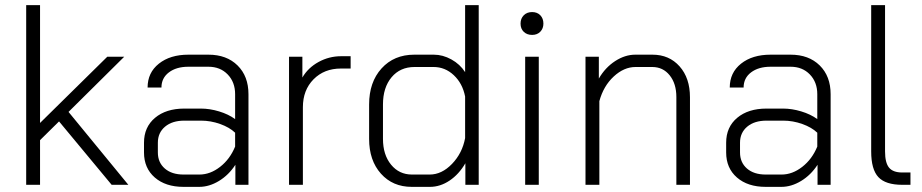

<svg xmlns="http://www.w3.org/2000/svg" viewBox="-20 -720 3593 748"><path d="M415 0 210 -247 136 -174V0H82V-700H136V-241L398 -499H464L247 -284L480 0Z M541 -126V-164Q541 -225 584 -261Q627 -297 698 -297H763Q797 -297 833.5 -286Q870 -275 896 -256V-353Q896 -400 867 -430Q838 -460 792 -460H714Q667 -460 638 -438Q609 -416 609 -379H555Q555 -437 599 -472Q643 -507 714 -507H792Q863 -507 905.5 -465Q948 -423 948 -353V0H897V-78Q871 -38 833 -15Q795 8 756 8H695Q625 8 583 -28.5Q541 -65 541 -126ZM757 -40Q799 -40 837.5 -70Q876 -100 896 -149V-203Q874 -224 837.5 -237Q801 -250 763 -250H698Q651 -250 623 -226.5Q595 -203 595 -164V-126Q595 -87 622 -63.5Q649 -40 695 -40Z M1106 -499H1158V-418Q1180 -456 1221 -478.5Q1262 -501 1309 -501H1346V-453H1308Q1243 -453 1201.5 -411Q1160 -369 1160 -302V0H1106Z M1418 -179V-313Q1418 -400 1466.5 -453.5Q1515 -507 1594 -507H1670Q1705 -507 1738.5 -488.5Q1772 -470 1792 -439V-700H1845V0H1793V-84Q1768 -41 1731.5 -16.5Q1695 8 1655 8H1584Q1510 8 1464 -43.5Q1418 -95 1418 -179ZM1654 -40Q1701 -40 1741 -81.5Q1781 -123 1792 -182V-344Q1782 -395 1748 -427Q1714 -459 1669 -459H1595Q1539 -459 1505.5 -419Q1472 -379 1472 -313V-179Q1472 -117 1503.5 -78.5Q1535 -40 1585 -40Z M2008 -628Q2008 -648 2020.5 -660.5Q2033 -673 2053 -673Q2073 -673 2085 -660.5Q2097 -648 2097 -628Q2097 -609 2085 -596.5Q2073 -584 2053 -584Q2033 -584 2020.5 -596Q2008 -608 2008 -628ZM2026 -499H2079V0H2026Z M2261 -499H2313V-414Q2338 -457 2376.5 -482Q2415 -507 2455 -507H2522Q2587 -507 2627.5 -461.5Q2668 -416 2668 -341V0H2615V-342Q2615 -394 2589 -426.5Q2563 -459 2521 -459H2456Q2411 -459 2371 -422Q2331 -385 2315 -326V0H2261Z M2809 -126V-164Q2809 -225 2852 -261Q2895 -297 2966 -297H3031Q3065 -297 3101.5 -286Q3138 -275 3164 -256V-353Q3164 -400 3135 -430Q3106 -460 3060 -460H2982Q2935 -460 2906 -438Q2877 -416 2877 -379H2823Q2823 -437 2867 -472Q2911 -507 2982 -507H3060Q3131 -507 3173.5 -465Q3216 -423 3216 -353V0H3165V-78Q3139 -38 3101 -15Q3063 8 3024 8H2963Q2893 8 2851 -28.5Q2809 -65 2809 -126ZM3025 -40Q3067 -40 3105.5 -70Q3144 -100 3164 -149V-203Q3142 -224 3105.5 -237Q3069 -250 3031 -250H2966Q2919 -250 2891 -226.5Q2863 -203 2863 -164V-126Q2863 -87 2890 -63.5Q2917 -40 2963 -40Z M3374 -130V-700H3428V-130Q3428 -86 3443.5 -67Q3459 -48 3495 -48H3527V0H3495Q3430 0 3402 -30Q3374 -60 3374 -130Z"/></svg>

Font: Bai Jamjuree Light
Style: Regular
Weight: 300
Designer: Katatrad Aksorn Co.,Ltd.
Foundry: Cadson Demak Co.,Ltd.
Version: Version 1.000; ttfautohint (v1.6)